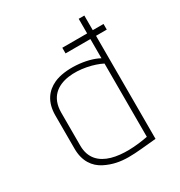

<svg xmlns="http://www.w3.org/2000/svg" viewBox="-169 -816 883 944"><g transform="rotate(-30 272.5 -344.0)"><path d="M415 -476C350 -512 229 -521 163 -490C113 -467 78 -422 78 -346V-157C78 -85 111 -41 156 -18C245 27 322 11 447 0V-585H508V-617H447V-700H415V-617H274V-585H415ZM415 -30C276 -3 110 -12 110 -156V-343C110 -519 326 -492 415 -446Z"/></g></svg>

Font: Advent Pro
Style: ExtraLight
Weight: 250
Designer: Andreas Kalpakidis
Foundry: Andreas Kalpakidis
Version: Version 2.002 2007